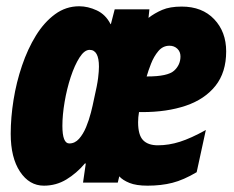

<svg xmlns="http://www.w3.org/2000/svg" viewBox="-20 -583 748 613"><path d="M120.1 9.8Q73.7 9.8 43.9 -34.9Q14.2 -79.6 14.2 -155.8Q14.2 -207.5 23.2 -263.9Q32.2 -320.3 50.3 -373.5Q68.4 -426.8 94.7 -469.5Q121.1 -512.2 155.8 -537.6Q190.4 -563 232.9 -563Q260.7 -563 289.1 -549.8Q317.4 -536.6 333 -505.9H334L346.2 -553.2H457L454.1 -525.9Q473.6 -541 498 -551.5Q522.5 -562 560.1 -562Q625.5 -562 663.8 -521.7Q702.1 -481.4 702.1 -418.9Q702.1 -352.1 668 -309.1Q633.8 -266.1 573.5 -245.6Q513.2 -225.1 434.1 -225.1H423.8Q420.9 -208.5 420.9 -192.9Q420.9 -151.9 436.8 -135.5Q452.6 -119.1 483.9 -119.1Q519 -119.1 554.4 -130.4Q589.8 -141.6 637.2 -168L607.9 -33.2Q565.9 -8.3 530.3 0.7Q494.6 9.8 451.2 9.8Q415 9.8 393.3 1Q371.6 -7.8 360.8 -20L356 0H245.1L253.9 -61H251Q224.6 -29.8 191.9 -10Q159.2 9.8 120.1 9.8ZM448.2 -338.9H450.2Q515.6 -338.9 535.9 -357.4Q556.2 -376 556.2 -402.8Q556.2 -418 546.1 -427.5Q536.1 -437 521 -437Q500 -437 485.6 -419.9Q471.2 -402.8 462.2 -379.6Q453.1 -356.4 448.2 -338.9ZM201.2 -125Q219.2 -125 232.4 -139.9Q245.6 -154.8 254.9 -177.2Q264.2 -199.7 270.3 -223.6Q276.4 -247.6 279.8 -265.1Q290.5 -311.5 293.2 -333.7Q295.9 -356 295.9 -370.1Q295.9 -423.8 266.1 -423.8Q249.5 -423.8 233.9 -399.4Q218.3 -375 205.8 -337.2Q193.4 -299.3 186.3 -257.6Q179.2 -215.8 179.2 -181.2Q179.2 -125 201.2 -125Z"/></svg>

Font: Open Sans Condensed ExtraBold
Style: Italic
Weight: 800
Width: 3
Italic angle: -12°
Designer: Monotype Design Team
Foundry: Monotype Imaging Inc.
Version: Version 3.003; ttfautohint (v1.8.4)